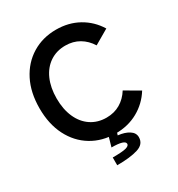

<svg xmlns="http://www.w3.org/2000/svg" viewBox="-209 -853 1090 1176"><g transform="rotate(-30 336.0 -264.5)"><path d="M364 16Q269 16 194.5 -29Q120 -74 78 -156.5Q36 -239 36 -350Q36 -462 78 -544.5Q120 -627 194.5 -672.5Q269 -718 364 -718Q452 -718 522 -679Q592 -640 635 -570L532 -510Q504 -555 461.5 -580Q419 -605 364 -605Q302 -605 255 -573.5Q208 -542 182.5 -484.5Q157 -427 157 -350Q157 -274 182.5 -216.5Q208 -159 255 -127.5Q302 -96 364 -96Q419 -96 461.5 -121Q504 -146 532 -191L635 -131Q592 -62 522 -23Q452 16 364 16ZM274 189V134Q344 134 368.5 127Q393 120 393 106Q393 77 298 77L320 0H378L368 32Q415 37 445 56Q475 75 475 106Q475 155 421 172Q367 189 274 189Z"/></g></svg>

Font: Zen Kaku Gothic New
Style: Bold
Weight: 700
Designer: Yoshimichi Ohira
Foundry: Positype
Version: Version 1.002